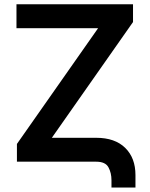

<svg xmlns="http://www.w3.org/2000/svg" viewBox="-20 -747 693 887"><path d="M56.1 -616.8V-727.3H594.5V-645.2L219.5 -110.4H424.4Q511 -110.4 558.4 -63.9Q605.8 -17.4 605.8 61.8V119.3H495V85.6Q495 51.8 481 25.9Q467 0 424.4 0H58.2V-82L433.2 -616.8Z"/></svg>

Font: Inter Zeller Semi Bold
Style: Regular
Weight: 600
Designer: Rasmus Andersson; Joe Bland
Foundry: zeller
Version: Version 3.015;git-dec3a8cb1